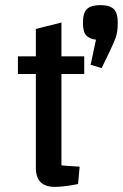

<svg xmlns="http://www.w3.org/2000/svg" viewBox="-20 -720 480 750"><path d="M194 10Q157 10 138.5 -8.5Q120 -27 120 -65V-607L220 -632V-74Q234 -73 250 -71.5Q266 -70 291 -69L285 -1Q254 5 232 7.5Q210 10 194 10ZM50 -431V-500H309V-431ZM377 -454 334 -467 355 -565Q329 -568 316.5 -582Q304 -596 304 -631Q304 -670 320 -685Q336 -700 372 -700Q408 -700 424 -685Q440 -670 440 -631Q440 -595 431.5 -572Q423 -549 408 -518Z"/></svg>

Font: Changa
Style: Regular
Weight: 400
Designer: Eduardo Rodriguez Tunni
Foundry: Eduardo Rodriguez Tunni
Version: Version 3.003